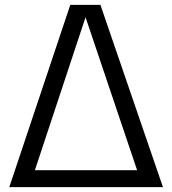

<svg xmlns="http://www.w3.org/2000/svg" viewBox="-20 -767 706 787"><path d="M268.1 -747.1H391.6L647.9 0H18.1ZM542 -69.3 330.6 -696.3 123 -69.3Z"/></svg>

Font: Armata
Style: Regular
Weight: 400
Designer: Viktoriya Grabowska
Foundry: Viktoriya Grabowska
Version: Version 1.003